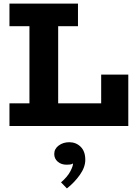

<svg xmlns="http://www.w3.org/2000/svg" viewBox="-20 -706 772 1076"><path d="M33 0V-127H547V-288H699V0ZM145 -70V-605H306V-70ZM33 -559V-686H417V-559ZM458 190Q458 231 427.5 274Q397 317 355 350L322 316Q358 285 374 254.5Q390 224 389 210Q382 215 372.5 216Q363 217 353 217Q323 217 303.5 200Q284 183 284 157Q284 128 309 109.5Q334 91 368 91Q406 91 432 116.5Q458 142 458 190Z"/></svg>

Font: BioRhyme ExtraBold ExtraBold
Style: Regular
Weight: 800
Version: Version 1.600;gftools[0.9.33]